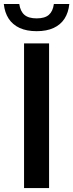

<svg xmlns="http://www.w3.org/2000/svg" viewBox="-56 -962 375 982"><path d="M67 0V-740H195V0ZM131.5 -802.5Q80.5 -802.5 44.5 -819Q8.5 -835.5 -11.8 -866.8Q-32 -898 -36.5 -941.5H42.5Q48 -904 69 -886Q90 -868 131.5 -868Q173 -868 193.8 -886Q214.5 -904 219.5 -941.5H298.5Q294 -897.5 274 -866.5Q254 -835.5 218.2 -819Q182.5 -802.5 131.5 -802.5Z"/></svg>

Font: Encode Sans SC SemiCondensed SemiBold
Style: Regular
Weight: 600
Width: 4
Designer: Multiple Designers
Foundry: Impallari Type
Version: Version 3.002